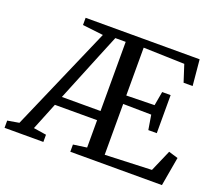

<svg xmlns="http://www.w3.org/2000/svg" viewBox="-162 -916 1236 1088"><g transform="rotate(20 456.0 -371.5)"><path d="M357.5 -43.5 439 -55V-220H184.5L118 -55.5L195 -43.5V0H-39V-43.5L30.5 -55.5L304.5 -685L179.5 -699.5V-743H867L881.5 -587H827L794 -689L546.5 -696.5V-408L716 -411.5L731 -496H782V-266.5H731L716.5 -354.5L546.5 -357V-50.5L827.5 -61.5L884 -191.5L940.5 -174.5L910 0H357.5ZM206.5 -275.5H439.5V-692.5H377L322.5 -560Z"/></g></svg>

Font: Merriweather 12pt
Style: Regular
Weight: 400
Designer: Eben Sorkin
Foundry: Eben Sorkin
Version: Version 2.100